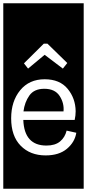

<svg xmlns="http://www.w3.org/2000/svg" viewBox="-32 -937 530 1170"><path d="M-12 213V-917H478V213ZM351 -519 378 -553 257 -671H235L114 -551L139 -519L240 -603ZM433 -128 374 -141Q364 -100 334 -75Q304 -50 251 -50Q116 -50 110 -206H423Q429 -233 429 -259Q428 -338 380 -396Q332 -454 240 -454Q146 -454 91 -387Q36 -320 36 -216Q36 -108 94 -49Q152 10 246 10Q328 10 376 -30.5Q424 -71 433 -128ZM355 -258H111Q118 -314 147 -355Q176 -396 238 -396Q303 -396 331.5 -352Q360 -308 355 -258Z"/></svg>

Font: Zilla Slab Highlight Regular
Style: Regular
Weight: 400
Designer: Typotheque Type Foundry
Foundry: Typotheque type foundry
Version: Version 1.1; 2017; ttfautohint (v1.6)